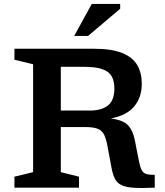

<svg xmlns="http://www.w3.org/2000/svg" viewBox="-20 -955 842 977"><path d="M53.5 -651V-707H457.5Q548.5 -707 602 -685.2Q655.5 -663.5 678.5 -623.5Q701.5 -583.5 701.5 -529.5Q701.5 -460 663.2 -413.8Q625 -367.5 543.5 -352Q606 -344.5 631.2 -317.8Q656.5 -291 666 -242L687 -135.5Q693 -104.5 701 -89.5Q709 -74.5 724.2 -69.8Q739.5 -65 767.5 -65V0Q702 3 661.5 0.5Q621 -2 598.5 -12.8Q576 -23.5 564.8 -45.5Q553.5 -67.5 547 -103.5L527 -211Q520 -249.5 509.2 -270.5Q498.5 -291.5 476.2 -300Q454 -308.5 413.5 -308.5H289.5V-79L382 -56V0H53.5V-56L148.5 -79V-628ZM436.5 -392.5Q497 -392.5 529.5 -418.5Q562 -444.5 562 -504.5Q562 -542 548.5 -566.5Q535 -591 501 -603Q467 -615 406 -615H289.5V-392.5ZM357.5 -772 447 -935H591.5V-910.5L428 -772Z"/></svg>

Font: Newsreader Caption Medium
Style: Regular
Weight: 500
Designer: Hugues Gentile
Foundry: Production Type
Version: Version 1.001